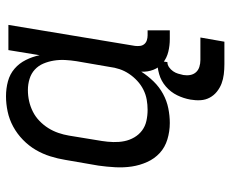

<svg xmlns="http://www.w3.org/2000/svg" viewBox="-84 -494 768 640"><g transform="rotate(-90 300.0 -174.0)"><path d="M210 8Q210 8 210 8Q210 8 210 8Q182 8 155.5 0Q129 -8 110 -25.5Q91 -43 80 -67.5Q69 -92 65 -118.5Q61 -145 62.5 -173.5Q64 -202 68 -230L87 -340Q91 -365 99 -390.5Q107 -416 120.5 -439Q134 -462 154 -481.5Q174 -501 198 -514Q222 -527 248 -532.5Q274 -538 299 -538Q325 -538 349 -531.5Q373 -525 391 -509.5Q409 -494 420 -472Q431 -450 436 -426L453 -530H537L467 -108Q466 -99 467 -91Q468 -83 473 -77Q478 -71 486 -68.5Q494 -66 502 -66H519V8H490Q468 8 447.5 3Q427 -2 411 -14.5Q395 -27 387.5 -46.5Q380 -66 381 -87Q367 -65 348.5 -46Q330 -27 307 -14.5Q284 -2 259 3Q234 8 210 8ZM254 -66Q271 -66 288 -69Q305 -72 321 -80Q337 -88 350.5 -100.5Q364 -113 374 -128Q384 -143 389.5 -159.5Q395 -176 397 -193L416 -303Q419 -322 420 -341Q421 -360 418 -378.5Q415 -397 408 -413.5Q401 -430 388 -442Q375 -454 357 -459.5Q339 -465 320 -465Q301 -465 283 -461Q265 -457 248 -448.5Q231 -440 217 -426.5Q203 -413 193 -397Q183 -381 177 -363.5Q171 -346 168 -328L150 -218Q147 -199 146.5 -180Q146 -161 149.5 -143.5Q153 -126 162 -110.5Q171 -95 185 -84.5Q199 -74 217 -70Q235 -66 254 -66ZM406 190Q389 190 372.5 188Q356 186 341.5 180.5Q327 175 314.5 165Q302 155 294.5 141Q287 127 286 110.5Q285 94 288 77Q292 54 302.5 32.5Q313 11 331.5 -5Q350 -21 373 -27.5Q396 -34 418 -34L413 0Q404 0 396 5.5Q388 11 382.5 19Q377 27 374.5 35.5Q372 44 370 53Q368 65 370 76Q372 87 379 95Q386 103 397 106.5Q408 110 420 110H495L481 190Z"/></g></svg>

Font: Iosevka Curly Slab Extended
Style: Italic
Weight: 400
Width: 7
Italic angle: -9°
Monospace: yes
Designer: Belleve Invis
Foundry: Belleve Invis
Version: Version 11.1.0; ttfautohint (v1.8.3)